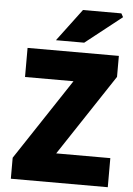

<svg xmlns="http://www.w3.org/2000/svg" viewBox="-58 -904 658 947"><g transform="rotate(5 271.0 -430.0)"><path d="M32 0V-104L298 -506H58V-650H510V-546L244 -144H512V0ZM194 -700 314 -860H504L514 -842L334 -700Z"/></g></svg>

Font: Source Sans 3 ExtraLight Black
Style: Regular
Weight: 900
Version: Version 3.052;hotconv 1.1.0;makeotfexe 2.6.0